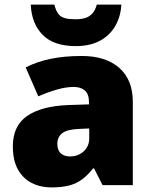

<svg xmlns="http://www.w3.org/2000/svg" viewBox="-20 -807 663 837"><path d="M336 -563Q441 -563 500 -511Q559 -459 559 -363V0H427L390 -73H386Q363 -44 338.5 -25.5Q314 -7 282 1.5Q250 10 204 10Q156 10 118 -9.5Q80 -29 58 -68.5Q36 -108 36 -169Q36 -258 97.5 -301Q159 -344 276 -349L368 -352V-360Q368 -397 350 -412.5Q332 -428 301 -428Q268 -428 228 -416.5Q188 -405 147 -387L92 -513Q140 -538 200.5 -550.5Q261 -563 336 -563ZM325 -245Q273 -243 251.5 -226.5Q230 -210 230 -180Q230 -152 245 -138.5Q260 -125 285 -125Q320 -125 344.5 -147Q369 -169 369 -204V-247ZM509 -787Q506 -733 481.5 -692Q457 -651 414 -628.5Q371 -606 310 -606Q215 -606 166.5 -654.5Q118 -703 114 -787H217Q224 -759 235 -745.5Q246 -732 264.5 -727.5Q283 -723 310 -723Q332 -723 350 -728Q368 -733 381.5 -747Q395 -761 402 -787Z"/></svg>

Font: Noto Sans Hebrew Black
Style: Regular
Weight: 900
Designer: Monotype Design Team
Foundry: Monotype Imaging Inc.
Version: Version 2.003